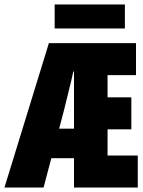

<svg xmlns="http://www.w3.org/2000/svg" viewBox="-24 -844 644 864"><path d="M-4 0 196 -650H588V-506H460V-406H567V-262H460V-144H596V0H309V-522H306Q296 -476 284.5 -431.5Q273 -387 264 -348L172 0ZM133 -132V-265H372V-132ZM222 -716V-824H538V-716Z"/></svg>

Font: Source Code Pro ExtraLight Black
Style: Regular
Weight: 900
Monospace: yes
Version: Version 1.018;hotconv 1.0.116;makeotfexe 2.5.65601